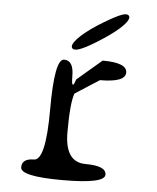

<svg xmlns="http://www.w3.org/2000/svg" viewBox="-52 -754 653 799"><g transform="rotate(5 275.0 -355.0)"><path d="M358 -428 257 -363Q242 -324 242 -200Q242 -75 329 -75Q415 -75 415 -38Q415 0 239 0Q63 0 63 -38Q63 -75 113 -75Q162 -75 162 -288Q162 -500 202 -500Q242 -500 242 -435Q242 -403 246.5 -399.5Q251 -396 259 -422L362 -510Q464 -510 464 -469Q464 -428 358 -428ZM325 -652Q380 -687 413 -702Q446 -717 455 -705Q463 -693 438 -666Q413 -639 360 -604Q306 -568 273 -553.5Q240 -539 231 -551Q223 -563 247.5 -590Q272 -617 325 -652Z"/></g></svg>

Font: Syne Mono
Style: Regular
Weight: 400
Monospace: yes
Designer: Lucas Descroix
Foundry: Bonjour Monde
Version: Version 2.000; ttfautohint (v1.8.3)